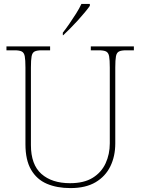

<svg xmlns="http://www.w3.org/2000/svg" viewBox="-20 -951 719 981"><path d="M340 10Q271 10 219.5 -12Q168 -34 139 -83.5Q110 -133 110 -214V-606Q110 -645 106.5 -663.5Q103 -682 91 -688Q79 -694 54 -694H13V-714H236V-694H194Q169 -694 157 -688Q145 -682 141.5 -663.5Q138 -645 138 -606V-210Q138 -110 191.5 -62.5Q245 -15 338 -15Q409 -15 453.5 -42.5Q498 -70 519.5 -116.5Q541 -163 541 -219V-606Q541 -645 537.5 -663.5Q534 -682 522 -688Q510 -694 485 -694H444V-714H664V-694H625Q600 -694 588 -688Q576 -682 572.5 -663.5Q569 -645 569 -606V-218Q569 -153 544 -101.5Q519 -50 468.5 -20Q418 10 340 10ZM301 -784Q316 -803 334 -829Q352 -855 369 -882Q386 -909 396 -931H439V-921Q430 -908 413.5 -888Q397 -868 377 -846Q357 -824 337.5 -804.5Q318 -785 303 -771H301Z"/></svg>

Font: Noto Rashi Hebrew Thin
Style: Regular
Weight: 250
Version: Version 1.006